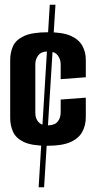

<svg xmlns="http://www.w3.org/2000/svg" viewBox="-20 -705 404 810"><path d="M180 -90Q114 -90 80.5 -106Q47 -122 35 -149Q23 -176 23 -207V-452Q23 -484 35 -510.5Q47 -537 81.5 -553Q116 -569 183 -569Q244 -569 278 -554Q312 -539 327 -512.5Q342 -486 342 -453V-379L236 -371V-434Q236 -455 223.5 -471.5Q211 -488 183 -488Q154 -488 141.5 -471.5Q129 -455 129 -434V-228Q129 -206 141.5 -191Q154 -176 179 -176Q210 -176 223 -191.5Q236 -207 236 -231V-285L342 -293V-211Q342 -176 327 -148.5Q312 -121 277 -105.5Q242 -90 180 -90ZM143 85 190 -685H214L166 85Z"/></svg>

Font: Smooch Sans
Style: Bold
Weight: 700
Designer: Robert E. Leuschke
Foundry: Robert E. Leuschke
Version: Version 1.010